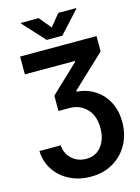

<svg xmlns="http://www.w3.org/2000/svg" viewBox="-165 -1043 982 1347"><g transform="rotate(-15 326.5 -369.5)"><path d="M19 -52.2H173.8Q177.2 9.3 220 47.6Q262.7 85.9 322.8 85.9Q394 85.9 434.3 33.7Q474.6 -18.6 474.1 -97.7Q474.6 -186.5 425.3 -237.8Q376 -289.1 299.3 -289.1H220.7V-400.4L423.3 -592.3V-598.1H59.6V-727.5H614.7V-616.2L378.4 -394V-387.2Q454.6 -380.9 512 -343Q569.3 -305.2 601.3 -242.7Q633.3 -180.2 633.3 -100.1Q633.3 -8.3 593.8 63Q554.2 134.3 484.4 174.8Q414.6 215.3 323.7 215.3Q238.3 215.3 170.4 181.2Q102.5 147 62 86.4Q21.5 25.9 19 -52.2ZM255.4 -954.1 326.7 -867.2 397.9 -954.1H526.9V-948.7L383.3 -792H270L126.5 -948.7V-954.1Z"/></g></svg>

Font: Inter Tight
Style: Bold
Weight: 700
Designer: Rasmus Andersson
Foundry: rsms
Version: Version 3.004; ttfautohint (v1.8.4.7-5d5b)